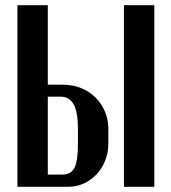

<svg xmlns="http://www.w3.org/2000/svg" viewBox="-20 -719 660 739"><path d="M222 -393Q260 -393 292 -380Q324 -367 347 -344.5Q370 -322 383.5 -290.5Q397 -259 397 -223V-166Q397 -132 385 -101.5Q373 -71 352 -48.5Q331 -26 303 -13Q275 0 243 0H47V-699H164V-393ZM574 -699V0H457V-699ZM280 -223Q280 -287 263.5 -317Q247 -347 213 -347H164V-47H221Q253 -47 266.5 -73Q280 -99 280 -166Z"/></svg>

Font: Moniqa ExtBd Paragraph
Style: Regular
Weight: 800
Designer: Rajesh Rajput
Foundry: Rajesh Rajput
Version: Version 1.000